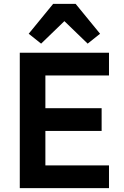

<svg xmlns="http://www.w3.org/2000/svg" viewBox="-20 -970 640 990"><path d="M370 -950 496 -796 432 -745 312 -861 192 -745 128 -796 254 -950ZM82 0V-698H542V-581H214V-412H504V-295H214V-117H542V0Z"/></svg>

Font: IBM Plex Sans Thai SemiBold
Style: Regular
Weight: 600
Designer: Mike Abbink, Paul van der Laan, Pieter van Rosmalen, Ben Mitchell, Mark Frömberg
Foundry: Bold Monday
Version: Version 1.1